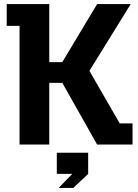

<svg xmlns="http://www.w3.org/2000/svg" viewBox="-20 -710 680 943"><path d="M76 0V-583H13V-690H222V-405H286L457 -690H622L400 -331L403 -390L568 -104H631V0H457L286 -303H222V0ZM268 213 335 144H259V40H413V144L340 213Z"/></svg>

Font: Mozilla Headline ExtraLight
Style: Regular
Weight: 200
Designer: Studio DRAMA
Foundry: Studio DRAMA
Version: Version 1.000